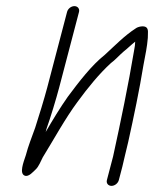

<svg xmlns="http://www.w3.org/2000/svg" viewBox="-20 -554 503 627"><path d="M199 -515 134.2 -268C125.2 -233.8 105.9 -170.6 94.9 -137C82.9 -103.4 72.4 -77.9 64.3 -47C56.2 -22.7 42.7 11.9 60.4 19.5C73.7 25.2 89.3 5.8 96.8 -1C106.5 -9.9 113.8 -28.9 119.5 -40C153.8 -95.5 193.2 -167.7 232.9 -221C267 -267.7 304.2 -313.3 342.2 -348C355.1 -357.2 369.4 -373.3 382.9 -385C399.2 -398 405.7 -405.4 421.5 -418C421.4 -410 420.1 -400 417.7 -388C399.3 -278 374.6 -158.8 349.3 -43L329.1 34C326.3 44.6 333.6 53 344.1 53C354.7 53 365.3 44.6 368.1 34L379.6 -10C382.2 -20 385 -31.7 387.8 -45C390.4 -55 394 -70 398.6 -90C417 -173 435.6 -262.1 448.4 -341C454.8 -374.2 460.7 -403.2 462.7 -430C462.6 -445.6 465.9 -458.7 457.3 -465C449.5 -470.8 430.8 -467.3 422.8 -461C386.1 -437.3 354.6 -404.5 322.3 -375C278.8 -340.6 237.7 -286.7 201.4 -238C175.9 -201.7 151.9 -162.1 129.2 -123C130.5 -128 130.5 -128 132.1 -134C144.5 -168.5 163.7 -231.8 173.2 -268L238 -515C240.7 -525.6 233.5 -534 222.9 -534C212.3 -534 201.7 -525.6 199 -515Z"/></svg>

Font: Just Breathe
Style: Obl5
Weight: 400
Foundry: Cannot Into Space Fonts
Version: Version 0.72